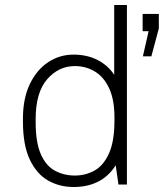

<svg xmlns="http://www.w3.org/2000/svg" viewBox="-20 -740 657 770"><path d="M553 -514 576 -615H552V-684H617V-626L587 -514ZM275 10Q219 10 173 -16Q127 -42 99.5 -100Q72 -158 72 -253V-264Q72 -345 99.5 -402.5Q127 -460 173 -490.5Q219 -521 275 -521Q329 -521 371 -499.5Q413 -478 438 -440V-720H489V0H455L444 -77Q416 -33 373.5 -11.5Q331 10 275 10ZM280 -36Q323 -36 359 -56Q395 -76 417 -124.5Q439 -173 439 -257V-269Q439 -341 417.5 -386.5Q396 -432 360 -453.5Q324 -475 280 -475Q215 -475 169 -422Q123 -369 123 -262V-251Q123 -168 144 -121Q165 -74 201 -55Q237 -36 280 -36Z"/></svg>

Font: Chivo Medium Thin
Style: Regular
Weight: 250
Version: Version 2.002